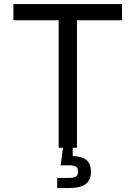

<svg xmlns="http://www.w3.org/2000/svg" viewBox="-20 -748 686 972"><path d="M47.9 -645.5V-727.5H597.7V-645.5H369.6V0H276.9V-645.5ZM269.5 204.1V152.8H327.1Q354 152.8 364.5 145.8Q375 138.7 375 120.6Q375 102.5 364.5 95.7Q354 88.9 327.1 88.9H287.1L301.8 -23.4H348.1V0V42Q396 43.9 418.2 62.7Q440.4 81.5 440.4 121.1Q440.4 164.1 413.3 184.1Q386.2 204.1 327.6 204.1Z"/></svg>

Font: Adwaita Sans
Style: Regular
Weight: 400
Designer: Rasmus Andersson
Foundry: rsms
Version: Version 4.001;git-9221beed3